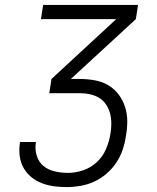

<svg xmlns="http://www.w3.org/2000/svg" viewBox="-20 -755 640 783"><path d="M252 8Q225 8 199.5 4.5Q174 1 150.5 -8Q127 -17 107.5 -33Q88 -49 76 -70.5Q64 -92 60.5 -118Q57 -144 61 -171L62 -176H127L126 -172Q122 -145 130 -119.5Q138 -94 157.5 -78Q177 -62 203.5 -56Q230 -50 257 -50Q288 -50 319 -60.5Q350 -71 374.5 -93.5Q399 -116 412 -146.5Q425 -177 430 -207Q434 -229 434 -250.5Q434 -272 429 -291.5Q424 -311 413 -328Q402 -345 385 -355.5Q368 -366 347.5 -370.5Q327 -375 306 -375H181L190 -433L454 -677H147L156 -735H543L534 -677L269 -433H305Q336 -433 366.5 -427.5Q397 -422 421.5 -407.5Q446 -393 463.5 -370Q481 -347 490 -319Q499 -291 499 -260Q499 -229 493 -198Q489 -170 479.5 -142.5Q470 -115 453.5 -90.5Q437 -66 413.5 -46Q390 -26 363.5 -14Q337 -2 308.5 3Q280 8 252 8Z"/></svg>

Font: Iosevka Light Extended Oblique
Style: Regular
Weight: 300
Width: 7
Italic angle: -9°
Monospace: yes
Designer: Belleve Invis
Foundry: Belleve Invis
Version: Version 32.5.0; ttfautohint (v1.8.4)